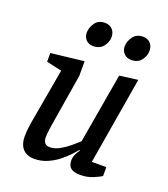

<svg xmlns="http://www.w3.org/2000/svg" viewBox="-133 -807 796 909"><g transform="rotate(20 265.0 -352.0)"><path d="M144 8Q120 8 102.5 -1.5Q85 -11 75.5 -30Q66 -49 66 -77Q66 -89 67 -103.5Q68 -118 70.5 -132.5Q73 -147 74 -156L122 -428L45 -445V-489L211 -508V-434L167 -165Q166 -158 164.5 -147Q163 -136 162 -126Q161 -116 161 -108Q161 -90 169 -79.5Q177 -69 196 -69Q219 -69 244 -83Q269 -97 291.5 -116Q314 -135 327 -147L388 -500L480 -512L406 -72H479V-27Q465 -18 437 -6.5Q409 5 375 5Q343 5 327.5 -7Q312 -19 312 -47Q312 -59 317.5 -73Q323 -87 335 -103L332 -105Q323 -94 305 -75Q287 -56 263 -37Q239 -18 208.5 -5Q178 8 144 8ZM416 -589Q393 -589 379 -603.5Q365 -618 365 -639Q365 -664 382 -688Q399 -712 432 -712Q455 -712 469 -697.5Q483 -683 483 -658Q483 -634 466 -611.5Q449 -589 416 -589ZM224 -589Q201 -589 187.5 -603.5Q174 -618 174 -639Q174 -664 190.5 -688Q207 -712 240 -712Q263 -712 277.5 -697.5Q292 -683 292 -658Q292 -634 274.5 -611.5Q257 -589 224 -589Z"/></g></svg>

Font: Faustina Light Medium
Style: Italic
Weight: 500
Italic angle: -8°
Version: Version 1.200